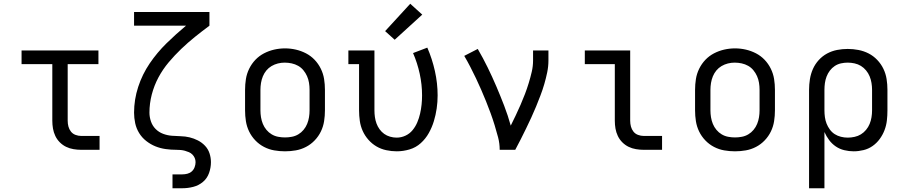

<svg xmlns="http://www.w3.org/2000/svg" viewBox="-20 -799 4840 1024"><path d="M413 0Q393 0 372 -3.5Q351 -7 332.5 -16Q314 -25 299 -40Q284 -55 275 -74Q266 -93 262.5 -113.5Q259 -134 259 -155V-457H95V-530H505V-457H341V-155Q341 -139 345 -124Q349 -109 358.5 -97Q368 -85 383 -79.5Q398 -74 413 -74H511V0Z M900 205V131H952Q966 131 979.5 127.5Q993 124 1003 115Q1013 106 1018 92.5Q1023 79 1023 66Q1023 54 1018.5 43.5Q1014 33 1006 25Q998 17 987.5 12.5Q977 8 966 5Q955 2 944 1Q933 0 921 0Q892 0 863.5 -4Q835 -8 809 -18.5Q783 -29 760 -47Q737 -65 722 -89.5Q707 -114 701 -142Q695 -170 695 -198Q695 -268 717 -335.5Q739 -403 778.5 -461Q818 -519 868 -568Q918 -617 972 -662H695V-735H1097V-662Q1058 -633 1020 -602.5Q982 -572 946.5 -538Q911 -504 879.5 -466.5Q848 -429 825 -386Q802 -343 789.5 -295Q777 -247 777 -198Q777 -175 785 -151.5Q793 -128 810 -111Q827 -94 849.5 -85.5Q872 -77 896 -75Q920 -73 944 -72.5Q968 -72 991 -66.5Q1014 -61 1035.5 -50Q1057 -39 1073.5 -21.5Q1090 -4 1097.5 19Q1105 42 1105 66Q1105 95 1095 123.5Q1085 152 1062.5 171Q1040 190 1011 197.5Q982 205 952 205Z M1500 8Q1471 8 1442.5 3Q1414 -2 1388 -15.5Q1362 -29 1341.5 -50.5Q1321 -72 1308.5 -98Q1296 -124 1291.5 -152.5Q1287 -181 1287 -210V-320Q1287 -349 1291.5 -377.5Q1296 -406 1309 -432.5Q1322 -459 1342 -480Q1362 -501 1388 -514.5Q1414 -528 1442.5 -534.5Q1471 -541 1500 -541Q1529 -541 1557.5 -534.5Q1586 -528 1612 -514.5Q1638 -501 1658 -480Q1678 -459 1691 -432.5Q1704 -406 1708.5 -377.5Q1713 -349 1713 -320V-210Q1713 -181 1708.5 -152.5Q1704 -124 1691.5 -98Q1679 -72 1658.5 -50.5Q1638 -29 1612 -15.5Q1586 -2 1557.5 3Q1529 8 1500 8ZM1500 -66Q1518 -66 1536.5 -69.5Q1555 -73 1571 -82.5Q1587 -92 1599 -106.5Q1611 -121 1618 -138Q1625 -155 1628 -173.5Q1631 -192 1631 -210V-320Q1631 -339 1628 -357.5Q1625 -376 1617.5 -393Q1610 -410 1598 -424.5Q1586 -439 1570 -448Q1554 -457 1535.5 -461Q1517 -465 1498 -465Q1480 -465 1462 -460.5Q1444 -456 1428 -446.5Q1412 -437 1400.5 -423Q1389 -409 1382 -392Q1375 -375 1372 -356.5Q1369 -338 1369 -320V-210Q1369 -192 1372 -173.5Q1375 -155 1382 -138Q1389 -121 1401 -106.5Q1413 -92 1429 -82.5Q1445 -73 1463.5 -69.5Q1482 -66 1500 -66Z M2096 8Q2068 8 2040 2Q2012 -4 1988 -18Q1964 -32 1945 -53.5Q1926 -75 1914.5 -100.5Q1903 -126 1899 -154Q1895 -182 1895 -210V-457H1838V-530H1977V-210Q1977 -192 1979.5 -174.5Q1982 -157 1988 -140.5Q1994 -124 2004.5 -109.5Q2015 -95 2029 -85Q2043 -75 2060.5 -70Q2078 -65 2095 -65Q2120 -65 2142.5 -75.5Q2165 -86 2180.5 -105Q2196 -124 2205.5 -146.5Q2215 -169 2220.5 -193Q2226 -217 2228.5 -241.5Q2231 -266 2231 -290Q2231 -348 2218.5 -405.5Q2206 -463 2183 -516L2259 -545Q2285 -485 2299.5 -420Q2314 -355 2314 -290Q2314 -255 2309 -220.5Q2304 -186 2294 -153Q2284 -120 2267 -89.5Q2250 -59 2224 -35.5Q2198 -12 2164 -2Q2130 8 2096 8ZM2085 -587 2034 -633 2168 -779 2232 -721Z M2645 0Q2645 -34 2636.5 -66.5Q2628 -99 2618 -131.5Q2608 -164 2596.5 -195.5Q2585 -227 2572.5 -258Q2560 -289 2546.5 -320Q2533 -351 2518.5 -381.5Q2504 -412 2488.5 -442Q2473 -472 2456 -501L2528 -538Q2556 -490 2580.5 -440Q2605 -390 2627 -338.5Q2649 -287 2669 -235Q2689 -183 2704 -129Q2718 -157 2731 -184.5Q2744 -212 2756.5 -240.5Q2769 -269 2780 -298Q2791 -327 2800 -356.5Q2809 -386 2816 -416Q2823 -446 2823 -477V-530H2905V-477Q2905 -445 2898.5 -413.5Q2892 -382 2883 -351Q2874 -320 2862.5 -290Q2851 -260 2839 -230.5Q2827 -201 2813.5 -172Q2800 -143 2786 -114Q2772 -85 2757.5 -56.5Q2743 -28 2728 0Z M3413 0Q3393 0 3372 -3.5Q3351 -7 3332.5 -16Q3314 -25 3299 -40Q3284 -55 3275 -74Q3266 -93 3262.5 -113.5Q3259 -134 3259 -155V-457H3099V-530H3341V-155Q3341 -139 3345 -124Q3349 -109 3358.5 -97Q3368 -85 3383 -79.5Q3398 -74 3413 -74H3511V0Z M3900 8Q3871 8 3842.5 3Q3814 -2 3788 -15.5Q3762 -29 3741.5 -50.5Q3721 -72 3708.5 -98Q3696 -124 3691.5 -152.5Q3687 -181 3687 -210V-320Q3687 -349 3691.5 -377.5Q3696 -406 3709 -432.5Q3722 -459 3742 -480Q3762 -501 3788 -514.5Q3814 -528 3842.5 -534.5Q3871 -541 3900 -541Q3929 -541 3957.5 -534.5Q3986 -528 4012 -514.5Q4038 -501 4058 -480Q4078 -459 4091 -432.5Q4104 -406 4108.5 -377.5Q4113 -349 4113 -320V-210Q4113 -181 4108.5 -152.5Q4104 -124 4091.5 -98Q4079 -72 4058.5 -50.5Q4038 -29 4012 -15.5Q3986 -2 3957.5 3Q3929 8 3900 8ZM3900 -66Q3918 -66 3936.5 -69.5Q3955 -73 3971 -82.5Q3987 -92 3999 -106.5Q4011 -121 4018 -138Q4025 -155 4028 -173.5Q4031 -192 4031 -210V-320Q4031 -339 4028 -357.5Q4025 -376 4017.5 -393Q4010 -410 3998 -424.5Q3986 -439 3970 -448Q3954 -457 3935.5 -461Q3917 -465 3898 -465Q3880 -465 3862 -460.5Q3844 -456 3828 -446.5Q3812 -437 3800.5 -423Q3789 -409 3782 -392Q3775 -375 3772 -356.5Q3769 -338 3769 -320V-210Q3769 -192 3772 -173.5Q3775 -155 3782 -138Q3789 -121 3801 -106.5Q3813 -92 3829 -82.5Q3845 -73 3863.5 -69.5Q3882 -66 3900 -66Z M4295 205V-320Q4295 -348 4299.5 -376.5Q4304 -405 4315.5 -431Q4327 -457 4346.5 -478.5Q4366 -500 4391 -513.5Q4416 -527 4444 -532.5Q4472 -538 4501 -538Q4530 -538 4558.5 -532.5Q4587 -527 4612.5 -514Q4638 -501 4658.5 -479.5Q4679 -458 4691.5 -432Q4704 -406 4708.5 -377.5Q4713 -349 4713 -320V-210Q4713 -183 4710 -156.5Q4707 -130 4697.5 -105Q4688 -80 4672 -58Q4656 -36 4634 -20.5Q4612 -5 4585.5 1.5Q4559 8 4533 8Q4508 8 4483 2Q4458 -4 4437.5 -18Q4417 -32 4402 -52Q4387 -72 4377 -95V205ZM4501 -65Q4519 -65 4537.5 -69Q4556 -73 4571.5 -82.5Q4587 -92 4599 -106.5Q4611 -121 4618 -138Q4625 -155 4628 -173.5Q4631 -192 4631 -210V-320Q4631 -338 4628 -356.5Q4625 -375 4618 -392Q4611 -409 4599 -423.5Q4587 -438 4571.5 -447.5Q4556 -457 4537.5 -461Q4519 -465 4501 -465Q4483 -465 4465 -461Q4447 -457 4432 -447Q4417 -437 4406 -422.5Q4395 -408 4388.5 -391Q4382 -374 4379.5 -356Q4377 -338 4377 -320V-210Q4377 -192 4379.5 -174Q4382 -156 4388.5 -139.5Q4395 -123 4406 -108Q4417 -93 4432 -83.5Q4447 -74 4465 -69.5Q4483 -65 4501 -65Z"/></svg>

Font: Iosevka Curly Slab Extended
Style: Regular
Weight: 400
Width: 7
Monospace: yes
Designer: Belleve Invis
Foundry: Belleve Invis
Version: Version 11.1.0; ttfautohint (v1.8.3)